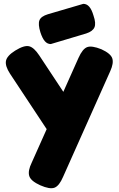

<svg xmlns="http://www.w3.org/2000/svg" viewBox="-20 -749 616 998"><path d="M189 214Q140 192 132 165.5Q124 139 145 96L388 -448Q409 -495 433 -504Q457 -513 507 -493Q555 -471 563.5 -446Q572 -421 553 -379L308 170Q288 217 263.5 226.5Q239 236 189 214ZM270 -6 32 -366Q6 -406 11 -432.5Q16 -459 59 -486Q106 -515 131.5 -508.5Q157 -502 184 -461L346 -216ZM244 -520Q226 -520 213 -535Q200 -550 190 -581Q177 -623 185 -643.5Q193 -664 229 -675L413 -729Q431 -729 444 -714Q457 -699 466 -668Q480 -628 471 -607Q462 -586 428 -575Z"/></svg>

Font: Fredoka
Style: Bold
Weight: 700
Designer: Ben Nathan
Foundry: Milena B. Brandão, Ben Nathan
Version: Version 2.001